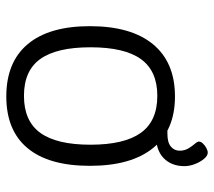

<svg xmlns="http://www.w3.org/2000/svg" viewBox="-55 -618 679 609"><g transform="rotate(90 284.5 -313.5)"><path d="M286 6Q177 6 120 -62Q63 -130 63 -259Q63 -390 120.5 -459.5Q178 -529 286 -529Q393 -529 449.5 -459.5Q506 -390 506 -259Q506 -129 450 -61.5Q394 6 286 6ZM284 -50Q364 -50 401.5 -102Q439 -154 439 -261Q439 -368 401.5 -420.5Q364 -473 284 -473Q205 -473 167.5 -421Q130 -369 130 -261Q130 -154 167 -102Q204 -50 284 -50ZM404 -468 376 -505H404Q432 -505 445 -516Q458 -527 458 -544Q458 -559 451 -571Q444 -583 436.5 -591.5Q429 -600 429 -605Q429 -611 435 -617.5Q441 -624 449.5 -628.5Q458 -633 464 -633Q474 -633 484 -621Q494 -609 500.5 -592Q507 -575 507 -559Q507 -518 481.5 -493Q456 -468 404 -468Z"/></g></svg>

Font: Asap Light
Style: Regular
Weight: 300
Designer: Pablo Cosgaya
Foundry: Omnibus-Type
Version: Version 3.001